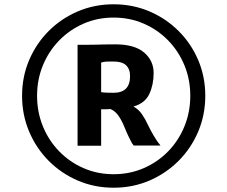

<svg xmlns="http://www.w3.org/2000/svg" viewBox="-20 -917 1061 896"><path d="M83 -470Q83 -559 116 -636.5Q149 -714 207.5 -772.5Q266 -831 343.5 -864Q421 -897 510 -897Q599.5 -897 677 -864Q754.5 -831 813.2 -772.5Q872 -714 905 -636.5Q938 -559 938 -470Q938 -381 905 -303Q872 -225 813.2 -166.2Q754.5 -107.5 677 -74.2Q599.5 -41 510 -41Q421 -41 343.5 -74.2Q266 -107.5 207.5 -166.2Q149 -225 116 -303Q83 -381 83 -470ZM153 -470Q153 -394.5 180 -328Q207 -261.5 255.8 -211.2Q304.5 -161 369.5 -132.5Q434.5 -104 510 -104Q586 -104 651.2 -132.5Q716.5 -161 765.2 -211.2Q814 -261.5 841 -328Q868 -394.5 868 -470Q868 -545.5 841 -611.5Q814 -677.5 765.2 -727.8Q716.5 -778 651.2 -806.5Q586 -835 510 -835Q434.5 -835 369.5 -806.5Q304.5 -778 255.8 -727.8Q207 -677.5 180 -611.5Q153 -545.5 153 -470ZM342 -237V-708H389Q409.5 -708 426.8 -708.5Q444 -709 465 -709.5Q486 -710 518 -710Q608 -710 652.5 -672Q697 -634 697 -576Q697 -522 676.8 -478.5Q656.5 -435 603 -420Q627.5 -406 642.8 -383.5Q658 -361 670 -335.2Q682 -309.5 696 -286Q703 -275 709.2 -264.8Q715.5 -254.5 729 -238H604Q596.5 -246.5 591.8 -256.5Q587 -266.5 580 -280Q570.5 -299.5 560 -325.8Q549.5 -352 534.2 -375Q519 -398 496 -408Q491.5 -407.5 476 -407.2Q460.5 -407 452 -407V-237ZM452 -487Q462.5 -485 479.5 -484.5Q496.5 -484 510 -484Q587 -484 587 -562Q587 -595 567.8 -613Q548.5 -631 501 -630Q487.5 -630 476.2 -629.5Q465 -629 452 -625Z"/></svg>

Font: Merriweather Sans Black
Style: Regular
Weight: 900
Designer: Eben Sorkin
Foundry: Eben Sorkin
Version: Version 1.008; ttfautohint (v1.7.19-72a1) -l 8 -r 50 -G 200 